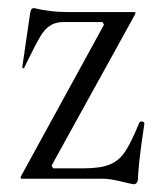

<svg xmlns="http://www.w3.org/2000/svg" viewBox="-20 -445 394 478"><path d="M283.7 7.3Q253.9 0 236.8 0H35.6Q31.2 0 31.2 -2.9Q31.2 -4.9 34.2 -9.8L238.8 -383.3L235.4 -390.1H137.2Q107.4 -390.1 88.9 -366.7Q81.1 -356.9 69.8 -335.4Q58.6 -314 40.5 -276.9Q40 -274.9 38.1 -274.9Q37.1 -274.9 36.1 -275.9Q35.2 -276.9 35.6 -278.8L54.7 -410.2Q56.2 -418.5 57.9 -421.6Q59.6 -424.8 64.9 -424.8Q105 -415 147.5 -415H313.5Q317.4 -415 317.4 -413.1Q317.4 -411.6 315.4 -407.7L108.4 -32.7L112.3 -25.9H187.5Q230.5 -25.9 253.7 -35.6Q276.9 -45.4 291.7 -67.9Q306.6 -90.3 326.7 -139.2Q328.1 -142.6 332.5 -142.6Q335.4 -142.6 337.6 -141.1Q339.8 -139.6 339.4 -136.7Q330.6 -79.1 327.1 -46.1Q323.7 -13.2 323.7 -3.9Q323.7 13.7 312.5 13.7Q310.1 13.7 283.7 7.3Z"/></svg>

Font: JuniusX Light
Style: Regular
Weight: 300
Designer: Peter S. Baker
Foundry: Briery Creek Software
Version: Version 1.008